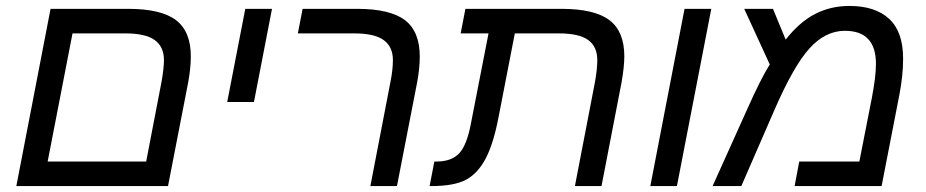

<svg xmlns="http://www.w3.org/2000/svg" viewBox="-20 -629 3130 649"><path d="M547.9 0H35.2L150.9 -599.1H413.1Q524.9 -599.1 575 -560.8Q625 -522.5 625 -439Q625 -399.9 616.2 -351.1ZM225.1 -516.1 141.1 -83H474.1L525.9 -352.1Q534.2 -398.9 534.2 -425.8Q534.2 -470.7 503.2 -493.4Q472.2 -516.1 403.8 -516.1Z M809.1 -599.1H899.4L838.4 -284.2H748Z M1231.9 0 1299.8 -352.1Q1308.1 -393.6 1308.1 -425.8Q1308.1 -470.7 1277.1 -493.4Q1246.1 -516.1 1177.7 -516.1H986.8L1002.9 -599.1H1187Q1298.8 -599.1 1348.9 -560.8Q1398.9 -522.5 1398.9 -438Q1398.9 -398.4 1390.1 -351.1L1321.8 0Z M1923.3 0 1991.2 -352.1Q1999 -396.5 1999 -425.8Q1999 -471.2 1968.3 -493.7Q1937.5 -516.1 1869.1 -516.1H1720.2L1665 -231.9Q1647.9 -143.1 1621.8 -93.3Q1595.7 -43.5 1555.7 -21.7Q1515.6 0 1437 0H1432.1L1448.2 -83H1456.1Q1506.3 -83 1532.5 -111.1Q1558.6 -139.2 1572.3 -213.9L1631.3 -516.1H1537.1L1553.2 -599.1H1877.9Q1989.3 -599.1 2039.8 -561Q2090.3 -522.9 2090.3 -439Q2090.3 -403.8 2081.1 -351.1L2013.2 0Z M2293.9 -599.1H2384.3L2268.1 0H2178.2Z M2851.1 -608.9Q2938.5 -608.9 2985.6 -565.2Q3032.7 -521.5 3032.7 -431.2Q3032.7 -373.5 3020 -308.1L2960 0H2666L2681.6 -83H2884.8L2926.8 -296.9Q2940.9 -370.6 2940.9 -413.1Q2940.9 -524.9 2835.9 -524.9Q2770 -524.9 2716.1 -465.3Q2662.1 -405.8 2596.7 -254.9L2485.8 0H2388.7L2506.8 -262.2Q2551.8 -363.3 2582 -411.1L2495.6 -599.1H2592.8L2635.7 -495.1Q2683.1 -555.2 2735.6 -582Q2788.1 -608.9 2851.1 -608.9Z"/></svg>

Font: Liberation Sans
Style: Italic
Weight: 400
Italic angle: -12°
Designer: Steve Matteson
Foundry: Ascender Corporation
Version: Version 2.1.5